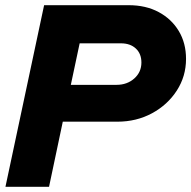

<svg xmlns="http://www.w3.org/2000/svg" viewBox="-20 -720 737 740"><path d="M1 0 150 -700H476Q542 -700 591.5 -673.5Q641 -647 669 -600.5Q697 -554 697 -493Q697 -426 661.5 -371Q626 -316 566 -283.5Q506 -251 432 -251H222L169 0ZM253 -393H429Q470 -393 497.5 -417.5Q525 -442 525 -479Q525 -513 503.5 -533Q482 -553 446 -553H287Z"/></svg>

Font: Red Hat Display Black
Style: Italic
Weight: 900
Italic angle: -12°
Designer: Pentagram, MCKL
Foundry: Pentagram, MCKL
Version: Version 1.023; ttfautohint (v1.8.3)